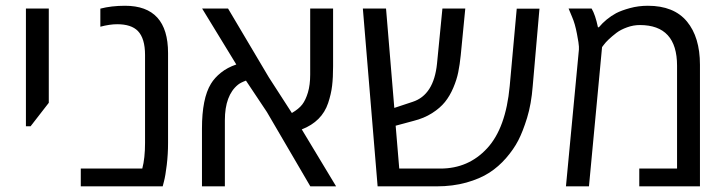

<svg xmlns="http://www.w3.org/2000/svg" viewBox="-20 -660 2574 680"><path d="M71.8 -212.9V-629.9H152.8V-295.9L88.4 -212.9Z M395 -574.2Q368.7 -574.2 335.4 -565.4V-629.4Q374.5 -639.6 422.9 -639.6Q575.2 -639.6 575.2 -472.2V-153.8Q575.2 -114.3 570.6 -75.7Q565.9 -37.1 561 -18.6L556.2 0H266.1V-63H483.9Q493.7 -99.6 493.7 -153.8V-465.3Q493.7 -523.9 468.3 -550.3Q444.8 -574.2 395 -574.2Z M1159.7 -629.9V-425.3Q1159.7 -385.3 1156.2 -356.2Q1152.8 -327.1 1142.1 -294.9Q1120.1 -229.5 1048.8 -201.7L1170.4 0H1079.1L925.3 -263.2L851.1 -374.5Q831.5 -367.2 822.8 -359.9Q776.4 -322.3 776.4 -233.9V0H695.3V-204.6Q695.3 -311.5 727.1 -363.3Q739.7 -384.3 762.5 -402.6Q785.2 -420.9 816.9 -431.6L695.8 -629.9H787.6L932.1 -386.2L1013.7 -259.8Q1038.6 -274.4 1050.5 -290Q1062.5 -305.7 1070.6 -332.5Q1078.6 -359.4 1078.6 -396V-629.9Z M1539.6 -63Q1639.2 -63 1705.3 -134.8Q1771.5 -206.5 1785.2 -355L1810.1 -629.4H1890.6L1866.7 -355Q1861.8 -291.5 1846.7 -242.4Q1831.5 -193.4 1815.4 -162.4Q1799.3 -131.3 1772.7 -100.6Q1746.1 -69.8 1712.9 -48.3Q1679.7 -26.9 1631.6 -13.4Q1583.5 0 1526.4 0H1317.4L1265.1 -629.9H1347.2L1376.5 -277.8L1441.4 -299.3Q1516.6 -323.7 1527.8 -435.1L1546.9 -629.9H1627.9L1611.8 -464.4Q1608.4 -431.2 1603 -404.5Q1597.7 -377.9 1585.4 -349.1Q1573.2 -320.3 1555.9 -298.8Q1538.6 -277.3 1510.3 -259.3Q1481.9 -241.2 1444.8 -231.9L1381.3 -214.8L1394 -63Z M2274.4 -639.6Q2366.7 -639.6 2412.8 -584Q2459 -528.3 2459 -430.7V0H2244.1V-63H2377.9V-427.2Q2377.9 -571.3 2246.1 -571.3Q2223.1 -571.3 2200.9 -563.2Q2178.7 -555.2 2163.6 -543.9Q2131.3 -519 2118.2 -501L2112.3 -493.2L2065.9 0H1984.4L2030.3 -484.4Q2030.3 -486.3 2030.3 -495.1Q2030.3 -503.9 2023.4 -540Q2016.6 -576.2 2006.3 -599.6L1993.7 -629.9H2075.2Q2088.4 -607.9 2097.7 -563.5H2101.1Q2126.5 -593.8 2162.1 -613.3Q2180.7 -623 2210.9 -631.3Q2241.2 -639.6 2274.4 -639.6Z"/></svg>

Font: Open Sans Hebrew
Style: Regular
Weight: 400
Foundry: Ascender Corporation, Yanek Iontef
Version: Version 2.001;PS 002.001;hotconv 1.0.70;makeotf.lib2.5.58329